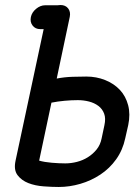

<svg xmlns="http://www.w3.org/2000/svg" viewBox="-20 -745 542 765"><path d="M479 -194Q469 -147 443 -110.5Q417 -74 380 -49.5Q343 -25 300 -12.5Q257 0 214 0Q187 0 153.5 -2.5Q120 -5 93 -15.5Q66 -26 50 -47Q34 -68 42 -105L154 -629H140Q121 -629 110 -643Q99 -657 103 -677Q107 -696 124 -710Q141 -724 160 -724H209Q215 -725 221 -725Q241 -725 251.5 -711.5Q262 -698 258 -678L206 -432Q237 -438 269 -439Q301 -440 324 -440Q364 -440 399 -426Q434 -412 457.5 -387Q481 -362 490.5 -326Q500 -290 491 -247ZM396 -246Q402 -273 395 -292Q388 -311 372 -323Q356 -335 334.5 -340.5Q313 -346 290 -346Q265 -346 237.5 -343.5Q210 -341 185 -336L136 -105Q157 -99 186.5 -96.5Q216 -94 240 -94Q263 -94 286.5 -100Q310 -106 330 -118.5Q350 -131 365 -149.5Q380 -168 385 -194Z"/></svg>

Font: VDS
Style: Italic
Weight: 400
Designer: artmaker
Foundry: artmaker
Version: Version 1.000 2009 initial release